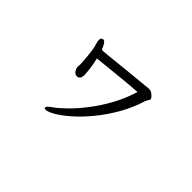

<svg xmlns="http://www.w3.org/2000/svg" viewBox="-73 -793 1146 1146"><g transform="rotate(45 500.0 -219.5)"><path d="M696 -474Q711 -474 727.5 -459.5Q744 -445 744 -436Q744 -432 741.5 -428Q739 -424 735 -418Q735 -417 732 -412Q729 -407 729 -406Q704 -326 664 -256.5Q624 -187 577.5 -130.5Q531 -74 485 -33.5Q439 7 402 29Q365 51 344 51Q338 51 335 48Q333 47 333 43Q333 32 363 12Q390 -7 430 -45.5Q470 -84 513.5 -139.5Q557 -195 595.5 -264Q634 -333 658 -412Q624 -410 576 -405.5Q528 -401 480 -396Q432 -391 395 -387.5Q358 -384 345 -382Q355 -341 359 -305.5Q363 -270 363 -262Q363 -233 348 -225Q346 -223 343 -223Q340 -222 335 -222Q319 -222 309.5 -236.5Q300 -251 299 -261V-266Q299 -271 299.5 -276Q300 -281 300 -285Q300 -291 299 -310Q298 -329 295.5 -353.5Q293 -378 289.5 -401Q286 -424 281 -438Q280 -443 277.5 -451.5Q275 -460 275 -467Q275 -484 284 -487Q293 -490 293 -490Q302 -490 311.5 -475.5Q321 -461 328 -441Q331 -440 334 -439.5Q337 -439 340 -439Q345 -439 375.5 -442Q406 -445 450.5 -450Q495 -455 542.5 -459.5Q590 -464 630.5 -468Q671 -472 691 -474Z"/></g></svg>

Font: Moon Stars Kai T HW
Style: Regular
Weight: 400
Designer: GuiWonder
Version: Version 1.101